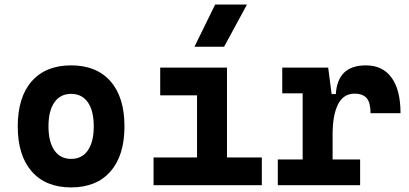

<svg xmlns="http://www.w3.org/2000/svg" viewBox="-20 -815 1798 845"><path d="M293 9.8Q181.2 9.8 119.6 -60.5Q58.1 -130.9 58.1 -258.8Q58.1 -387.2 119.6 -457.3Q181.2 -527.3 293 -527.3Q404.8 -527.3 466.3 -457.3Q527.8 -387.2 527.8 -258.8Q527.8 -130.9 466.3 -60.5Q404.8 9.8 293 9.8ZM293 -115.7Q340.8 -115.7 366.7 -153.1Q392.6 -190.4 392.6 -258.8Q392.6 -327.6 366.7 -364.7Q340.8 -401.9 293 -401.9Q245.6 -401.9 219.5 -364.7Q193.4 -327.6 193.4 -258.8Q193.4 -190.4 219.5 -153.1Q245.6 -115.7 293 -115.7Z M655.8 0V-122.1H847.2V-395.5H685.1V-517.6H979V-122.1H1132.3V0ZM835.9 -609.4 926.8 -794.9H1066.9L966.3 -609.4Z M1443.8 -222.7V-113.3H1564.9V0H1202.6V-113.3H1312V-404.3H1222.2V-517.6H1424.3L1439.5 -400.9H1458Q1465.8 -527.3 1590.3 -527.3Q1664.1 -527.3 1703.4 -473.1Q1742.7 -418.9 1742.7 -316.9H1610.8Q1610.8 -362.8 1594 -382.8Q1577.1 -402.8 1540 -402.8Q1491.7 -402.8 1467.8 -356Q1443.8 -309.1 1443.8 -222.7Z"/></svg>

Font: Cascadia Code NF
Style: Bold
Weight: 700
Monospace: yes
Designer: Aaron Bell
Foundry: Saja Typeworks
Version: Version 2404.023; ttfautohint (v1.8.4)